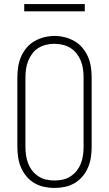

<svg xmlns="http://www.w3.org/2000/svg" viewBox="-20 -923 540 951"><path d="M250 8Q224 8 198.5 2.5Q173 -3 150.5 -16Q128 -29 111 -49.5Q94 -70 84 -93.5Q74 -117 70 -143Q66 -169 66 -195V-540Q66 -566 70 -592Q74 -618 84 -641.5Q94 -665 111 -685.5Q128 -706 150.5 -719Q173 -732 198.5 -738.5Q224 -745 250 -745Q276 -745 301.5 -738.5Q327 -732 349.5 -719Q372 -706 389 -685.5Q406 -665 416 -641.5Q426 -618 430 -592Q434 -566 434 -540V-195Q434 -169 430 -143Q426 -117 416 -93.5Q406 -70 389 -49.5Q372 -29 349.5 -16Q327 -3 301.5 2.5Q276 8 250 8ZM250 -29Q271 -29 291.5 -33.5Q312 -38 329.5 -49.5Q347 -61 360 -77.5Q373 -94 380.5 -113.5Q388 -133 391 -153.5Q394 -174 394 -195V-540Q394 -561 391 -582Q388 -603 380 -622.5Q372 -642 359 -658.5Q346 -675 328 -686Q310 -697 289.5 -701.5Q269 -706 248 -706Q227 -706 207 -701Q187 -696 169.5 -685Q152 -674 139.5 -657Q127 -640 119.5 -621Q112 -602 109 -581.5Q106 -561 106 -540V-195Q106 -174 109 -153.5Q112 -133 119.5 -113.5Q127 -94 140 -77.5Q153 -61 170.5 -49.5Q188 -38 208.5 -33.5Q229 -29 250 -29ZM100 -867V-903H400V-867Z"/></svg>

Font: Iosevka Slab Extralight
Style: Regular
Weight: 200
Monospace: yes
Designer: Belleve Invis
Foundry: Belleve Invis
Version: Version 11.1.1; ttfautohint (v1.8.3)